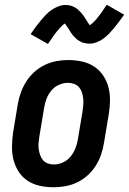

<svg xmlns="http://www.w3.org/2000/svg" viewBox="-20 -781 543 809"><path d="M206 8Q176 8 148 2Q120 -4 97 -19Q74 -34 59 -57Q44 -80 37 -107Q30 -134 30.5 -163.5Q31 -193 35 -222L55 -342Q59 -367 68 -391.5Q77 -416 91 -438Q105 -460 125 -478Q145 -496 169 -507.5Q193 -519 218 -523.5Q243 -528 267 -528Q297 -528 325 -522Q353 -516 376 -501Q399 -486 414.5 -463Q430 -440 437 -413Q444 -386 443.5 -356.5Q443 -327 438 -298L418 -178Q414 -153 405.5 -128.5Q397 -104 383 -82Q369 -60 349 -42Q329 -24 305 -12.5Q281 -1 255.5 3.5Q230 8 206 8ZM207 -88Q226 -88 245 -96.5Q264 -105 277 -121Q290 -137 297.5 -155.5Q305 -174 308 -193L328 -313Q330 -327 331 -340.5Q332 -354 330.5 -367Q329 -380 325 -392Q321 -404 313 -413.5Q305 -423 292.5 -427.5Q280 -432 266 -432Q247 -432 228 -423.5Q209 -415 196 -399Q183 -383 176 -364.5Q169 -346 166 -327L146 -207Q144 -193 142.5 -179.5Q141 -166 143 -153Q145 -140 149 -128Q153 -116 161 -106.5Q169 -97 181 -92.5Q193 -88 207 -88ZM182 -596 109 -637Q121 -655 132 -669.5Q143 -684 153 -696Q163 -708 173 -718.5Q183 -729 196.5 -738.5Q210 -748 225.5 -754Q241 -760 256 -760Q266 -760 274.5 -758Q283 -756 291.5 -752Q300 -748 306.5 -742.5Q313 -737 319.5 -730Q326 -723 331 -716Q336 -709 340 -702.5Q344 -696 349 -688Q354 -680 358 -675Q363 -677 368 -682Q373 -687 377 -690.5Q381 -694 384.5 -698.5Q388 -703 392 -708Q396 -713 400.5 -718.5Q405 -724 409.5 -731Q414 -738 419 -745Q424 -752 430 -761L503 -719Q491 -702 480 -687.5Q469 -673 459 -661Q449 -649 439 -638.5Q429 -628 416 -618.5Q403 -609 387.5 -603Q372 -597 357 -597Q351 -597 344.5 -598Q338 -599 332 -600.5Q326 -602 320.5 -605Q315 -608 310 -611Q305 -614 301 -618Q297 -622 292.5 -626.5Q288 -631 284.5 -635.5Q281 -640 278 -645Q275 -650 272.5 -654Q270 -658 266 -664Q262 -670 258.5 -674.5Q255 -679 254 -682Q249 -680 243.5 -674.5Q238 -669 234.5 -665.5Q231 -662 227.5 -658Q224 -654 220 -649Q216 -644 211.5 -638Q207 -632 202.5 -625.5Q198 -619 193 -611.5Q188 -604 182 -596Z"/></svg>

Font: Iosevka Curly Slab
Style: Bold Italic
Weight: 700
Italic angle: -9°
Monospace: yes
Designer: Belleve Invis
Foundry: Belleve Invis
Version: Version 22.1.2; ttfautohint (v1.8.4)